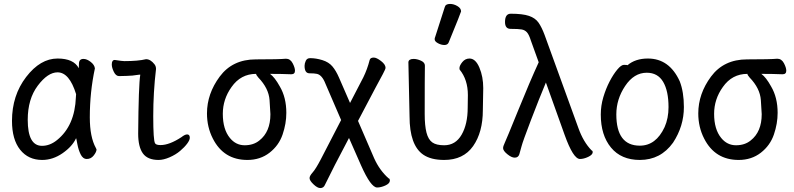

<svg xmlns="http://www.w3.org/2000/svg" viewBox="-20 -790 4040 977"><path d="M194.8 23.9Q124 23.9 82.5 -28.1Q41 -80.1 41 -174.8Q41 -304.2 113 -398.2Q185.1 -492.2 272.9 -492.2Q355 -492.2 380.9 -442.9Q380.9 -444.8 381.8 -467.5Q382.8 -490.2 404.8 -490.2Q421.9 -490.2 441.4 -475.1Q460.9 -460 462.9 -441.9Q437 -321.8 437 -192.9Q437 -92.8 467.8 -37.1L471.2 -29.8Q471.2 -17.1 457 1Q442.9 19 421.9 19Q401.9 19 390.4 -4.4Q378.9 -27.8 373.5 -57.4Q368.2 -86.9 367.2 -86.9Q348.1 -44.9 298.6 -10.5Q249 23.9 194.8 23.9ZM193.8 -47.9Q233.9 -47.9 270 -77.1Q360.8 -149.9 366.2 -295.9Q366.2 -304.2 367.2 -311Q333 -421.9 272.9 -421.9Q223.1 -421.9 172.1 -354Q121.1 -286.1 121.1 -180.2Q121.1 -47.9 193.8 -47.9Z M787.1 23.9Q731 23.9 707 -9.5Q683.1 -43 683.1 -109.9Q685.1 -356.9 693.8 -410.2H689.9Q649.9 -403.8 624.5 -403.8Q599.1 -403.8 585.9 -402.8Q569.8 -402.8 559.3 -424.3Q548.8 -445.8 548.8 -461.9Q548.8 -484.9 564 -484.9Q602.1 -479 612.8 -479Q683.1 -479 723.1 -488.8Q746.1 -488.8 766.1 -462.9Q773.9 -453.1 773.9 -439Q759.8 -319.8 759.8 -199.2Q759.8 -75.2 769 -61Q773.9 -51.8 796.9 -51.8Q841.8 -51.8 902.8 -91.8Q920.9 -106 932.1 -106Q945.8 -106 945.8 -88.9Q945.8 -77.1 932.4 -59.1Q918.9 -41 896.5 -22Q874 -2.9 843 10.5Q812 23.9 787.1 23.9Z M1238.8 23.9Q1118.2 23.9 1063 -85Q1033.2 -143.1 1033.2 -212.9Q1033.2 -313 1098.1 -400.4Q1163.1 -487.8 1281.5 -487.8Q1399.9 -487.8 1435.1 -491.2Q1457 -491.2 1469 -468.5Q1481 -445.8 1481 -430.2Q1481 -412.1 1461.9 -412.1Q1414.1 -414.1 1354 -414.1Q1377.9 -397 1403.8 -350.1Q1437 -293.9 1437 -215.8Q1437 -161.1 1418 -105.5Q1398.9 -49.8 1351.6 -12.9Q1304.2 23.9 1238.8 23.9ZM1299.8 -75.2Q1356 -119.1 1356 -209Q1356 -221.2 1351.6 -281Q1347.2 -340.8 1294.9 -395Q1283.2 -408.2 1283.2 -414.1Q1205.1 -414.1 1158.2 -347.2Q1113.8 -285.2 1113.8 -210.9Q1113.8 -131.8 1149.9 -87.9Q1180.2 -50.8 1225.1 -50.8Q1270 -50.8 1299.8 -75.2Z M1609.9 167Q1595.2 167 1575.2 147.9Q1555.2 128.9 1555.2 116.2Q1555.2 105 1571 87.4Q1586.9 69.8 1612.8 20L1715.8 -179.2L1636.2 -363.8Q1619.1 -408.2 1592.8 -414.1Q1580.1 -417 1554.9 -417Q1529.8 -417 1529.8 -455.1Q1529.8 -466.8 1535.9 -480.5Q1542 -494.1 1558.1 -494.1Q1587.9 -494.1 1620.4 -484.1Q1652.8 -474.1 1671.4 -452.1Q1689.9 -430.2 1705.1 -395L1761.2 -266.1L1829.1 -397Q1849.1 -438 1860.8 -483.9Q1863.8 -497.1 1881.8 -497.1Q1896 -497.1 1918.9 -479.5Q1941.9 -461.9 1941.9 -444.8Q1941.9 -439 1928.2 -413.1Q1917 -394 1801.8 -174.8L1883.8 15.1Q1911.1 76.2 1957 117.2Q1963.9 118.2 1963.9 129.9Q1962.9 144 1940.4 154.1Q1918 164.1 1898.9 164.1Q1867.2 164.1 1816.9 50.8Q1786.1 -18.1 1755.9 -87.9Q1673.8 66.9 1633.8 149.9Q1627 167 1609.9 167Z M2240.2 23.9Q2172.9 23.9 2133.8 -2.9Q2064 -50.8 2064 -198.2L2058.1 -474.1Q2060.1 -490.2 2085 -490.2Q2102.1 -490.2 2122.1 -481.2Q2142.1 -472.2 2142.1 -456.1Q2141.1 -400.9 2141.1 -210Q2141.1 -150.9 2150.1 -115.5Q2159.2 -80.1 2179.7 -65.4Q2200.2 -50.8 2240.2 -50.8Q2297.9 -50.8 2328.9 -104.5Q2359.9 -158.2 2359.9 -242.2L2360.8 -306.2Q2360.8 -384.8 2318.8 -436L2317.9 -442.9Q2317.9 -456.1 2332.5 -474.1Q2347.2 -492.2 2369.1 -492.2Q2399.9 -492.2 2419.4 -446Q2439 -399.9 2439 -341.8L2437 -230Q2437 -117.2 2387.5 -46.6Q2337.9 23.9 2240.2 23.9ZM2241.2 -561Q2225.1 -561 2208.5 -570.1Q2191.9 -579.1 2191.9 -589.8Q2191.9 -598.1 2193.8 -600.1L2243.2 -753.9Q2247.1 -770 2270 -770Q2289.1 -770 2307.6 -759Q2326.2 -748 2326.2 -731.9Q2326.2 -728 2263.2 -574.2Q2257.8 -561 2241.2 -561Z M2931.2 19Q2897 19 2853 -104L2757.8 -370.1Q2723.1 -287.1 2681.6 -178.5Q2640.1 -69.8 2634 -45.9Q2627.9 -22 2622.6 -4.9Q2617.2 12.2 2599.1 12.2Q2583 12.2 2561.5 -5.4Q2540 -22.9 2540 -36.1Q2540 -45.9 2548.1 -62.5Q2556.2 -79.1 2616 -226.6Q2675.8 -374 2721.2 -473.1L2681.2 -584Q2671.9 -613.8 2661.4 -625.5Q2650.9 -637.2 2634.5 -640.1Q2618.2 -643.1 2578.1 -643.1Q2549.8 -643.1 2549.8 -678.2Q2549.8 -720.2 2579.1 -720.2Q2639.2 -720.2 2671.6 -709.2Q2704.1 -698.2 2720.5 -674.6Q2736.8 -650.9 2751 -612.8L2922.9 -139.2Q2948.2 -67.9 2990.2 -24.9Q2996.1 -22.9 2996.1 -15.1Q2995.1 -2 2972.7 8.5Q2950.2 19 2931.2 19Z M3235.8 23.9Q3141.1 23.9 3089.1 -39.1Q3037.1 -102.1 3037.1 -207Q3037.1 -252 3050 -295.4Q3063 -338.9 3082 -375.5Q3101.1 -412.1 3121.1 -436Q3141.1 -460 3154.8 -460Q3171.9 -460 3172.9 -458Q3212.9 -492.2 3276.9 -492.2Q3386.2 -492.2 3439 -376Q3460 -321.8 3460 -245.1Q3460 -147.9 3404.8 -64Q3341.8 23.9 3235.8 23.9ZM3235.8 -48.8Q3317.9 -48.8 3361.8 -143.1Q3381.8 -188 3381.8 -245.1Q3381.8 -327.1 3354.5 -373.5Q3327.1 -419.9 3271 -419.9Q3206.1 -419.9 3161.1 -352.5Q3116.2 -285.2 3116.2 -208Q3116.2 -48.8 3235.8 -48.8Z M3738.8 23.9Q3618.2 23.9 3563 -85Q3533.2 -143.1 3533.2 -212.9Q3533.2 -313 3598.1 -400.4Q3663.1 -487.8 3781.5 -487.8Q3899.9 -487.8 3935.1 -491.2Q3957 -491.2 3969 -468.5Q3981 -445.8 3981 -430.2Q3981 -412.1 3961.9 -412.1Q3914.1 -414.1 3854 -414.1Q3877.9 -397 3903.8 -350.1Q3937 -293.9 3937 -215.8Q3937 -161.1 3918 -105.5Q3898.9 -49.8 3851.6 -12.9Q3804.2 23.9 3738.8 23.9ZM3799.8 -75.2Q3856 -119.1 3856 -209Q3856 -221.2 3851.6 -281Q3847.2 -340.8 3794.9 -395Q3783.2 -408.2 3783.2 -414.1Q3705.1 -414.1 3658.2 -347.2Q3613.8 -285.2 3613.8 -210.9Q3613.8 -131.8 3649.9 -87.9Q3680.2 -50.8 3725.1 -50.8Q3770 -50.8 3799.8 -75.2Z"/></svg>

Font: LXGW WenKai Mono GB Screen
Style: Regular
Weight: 400
Monospace: yes
Designer: LXGW / Fontworks Inc.
Foundry: LXGW / Fontworks Inc.
Version: Version 1.510;January 18,2025